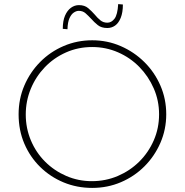

<svg xmlns="http://www.w3.org/2000/svg" viewBox="-20 -911 903 939"><path d="M71 -352Q71 -427 99 -492.5Q127 -558 176.5 -608Q226 -658 291.5 -686Q357 -714 431 -714Q505 -714 570.5 -685.5Q636 -657 686 -607.5Q736 -558 764.5 -492.5Q793 -427 793 -352Q793 -278 764.5 -212.5Q736 -147 686.5 -97.5Q637 -48 571.5 -20Q506 8 431 8Q356 8 291 -19Q226 -46 176.5 -94.5Q127 -143 99 -208.5Q71 -274 71 -352ZM106 -351Q106 -284 131 -224.5Q156 -165 200.5 -120.5Q245 -76 304 -50.5Q363 -25 429 -25Q497 -25 556.5 -50.5Q616 -76 661 -120.5Q706 -165 732 -224.5Q758 -284 758 -352Q758 -419 732 -478.5Q706 -538 661.5 -583.5Q617 -629 557.5 -655Q498 -681 431 -681Q362 -681 302.5 -654.5Q243 -628 199 -582Q155 -536 130.5 -476.5Q106 -417 106 -351ZM505 -774Q476 -774 458.5 -788Q441 -802 425 -820Q412 -834 398.5 -846Q385 -858 365 -858Q354 -858 341.5 -850Q329 -842 320 -822.5Q311 -803 310 -768L287 -770Q287 -809 298 -834.5Q309 -860 327 -873Q345 -886 366 -886Q394 -886 411.5 -871Q429 -856 443 -840Q456 -824 470.5 -812Q485 -800 505 -800Q525 -800 540 -819.5Q555 -839 558 -891L581 -889Q581 -850 570.5 -824Q560 -798 543 -786Q526 -774 505 -774Z"/></svg>

Font: Josefin Sans ExtraLight
Style: Regular
Weight: 250
Designer: Santiago Orozco
Foundry: Typemade
Version: Version 2.000